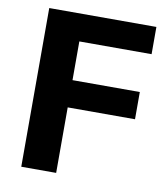

<svg xmlns="http://www.w3.org/2000/svg" viewBox="-80 -772 730 840"><g transform="rotate(10 285.0 -352.5)"><path d="M71 0V-705H547V-584H226V-412H525V-291H226V0Z"/></g></svg>

Font: Nunito Sans 12pt ExtraLight 12pt ExtraBold
Style: Regular
Weight: 800
Version: Version 3.101;gftools[0.9.27]